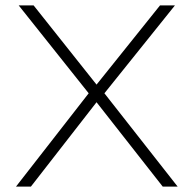

<svg xmlns="http://www.w3.org/2000/svg" viewBox="-20 -688 713 708"><path d="M39 0 307 -344 49 -668H104L336 -376L570 -668H625L365 -344L635 0H580L336 -311L94 0Z"/></svg>

Font: Gantari ExtraLight
Style: Regular
Weight: 250
Designer: Anugrah Pasau
Foundry: Lafontype
Version: Version 1.000